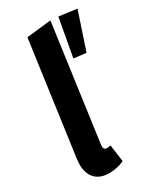

<svg xmlns="http://www.w3.org/2000/svg" viewBox="-194 -828 774 915"><g transform="rotate(-30 193.0 -370.5)"><path d="M159 -125Q158 -121 158 -114Q158 -94 176 -94Q186 -94 196 -97L209 -3Q170 15 126 15Q76 15 49.5 -13Q23 -41 23 -91Q23 -100 25 -120L111 -741L246 -756ZM386 -740 318 -536 250 -544 288 -753Z"/></g></svg>

Font: Fira Sans Compressed SemiBold
Style: Italic
Weight: 600
Width: 1
Italic angle: -8°
Designer: bBox Type GmbH & Carrois Corporate GbR & Edenspiekermann AG
Foundry: bBox Type GmbH & Carrois Corporate GbR & Edenspiekermann AG
Version: Version 4.301